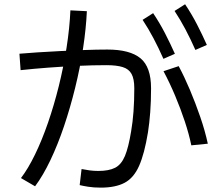

<svg xmlns="http://www.w3.org/2000/svg" viewBox="-20 -844 1040 901"><path d="M452.7 36.5Q419.6 36.5 393.7 32.3Q367.8 28.2 353.9 24.6L362.8 -50.8Q380.9 -47.1 400.7 -44.4Q420.4 -41.8 441.4 -41.8Q490.9 -41.8 520.1 -56.7Q549.2 -71.5 566.2 -111.8Q583.1 -152.2 595.4 -228.2Q602.8 -271 606.5 -320.7Q610.2 -370.4 610.2 -429.9Q610.2 -473.6 597.4 -496.9Q584.7 -520.3 555.8 -529.2Q526.9 -538.2 479.2 -538.2Q416.1 -538.2 346.5 -535Q276.9 -531.8 207.8 -526.7Q138.8 -521.5 76.7 -514.8L71.2 -591.9Q106.7 -594.9 156.6 -598.3Q206.6 -601.7 263.3 -604.4Q320 -607.1 376.8 -609.3Q433.7 -611.5 483.9 -611.5Q589.4 -611.5 639.2 -570.6Q688.9 -529.7 688.9 -429.5Q688.9 -369.5 685 -317.8Q681.1 -266.1 674.5 -223.8Q658.1 -122.8 632.8 -65.8Q607.6 -8.8 564.7 13.8Q521.8 36.5 452.7 36.5ZM144.6 30.2 78.4 -8.4Q111.8 -52 144.2 -118.7Q176.7 -185.4 205.1 -267.6Q233.5 -349.7 255.9 -439.9Q278.3 -530.1 292.5 -621.3Q306.7 -712.5 310.4 -795.4L387.6 -791.5Q383.9 -709.9 369.9 -617.9Q355.8 -525.9 332.8 -432.4Q309.8 -339 280.5 -252Q251.1 -164.9 216.6 -92.5Q182.1 -20 144.6 30.2ZM877.8 -162Q867.1 -214.1 847.4 -273.8Q827.6 -333.5 802.1 -394.2Q776.6 -454.9 747.3 -509.9L818.5 -533.6Q845 -484.4 871.1 -422.7Q897.2 -360.9 919.6 -295.7Q942.1 -230.6 955.2 -169.7ZM896.9 -609.6Q873.8 -661.9 850 -706.7Q826.3 -751.4 799.2 -792.6L848.6 -824Q879.4 -778 904.5 -729.4Q929.5 -680.8 950.7 -633.2ZM746.9 -567.9Q723.8 -620.2 700 -665Q676.3 -709.8 649.2 -750.9L698.6 -782.3Q729.4 -736.3 754.5 -687.7Q779.5 -639.1 800.7 -591.5Z"/></svg>

Font: Murecho Thin
Style: Regular
Weight: 100
Designer: Neil Summerour
Foundry: Positype
Version: Version 1.010